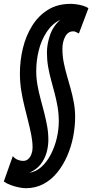

<svg xmlns="http://www.w3.org/2000/svg" viewBox="-60 -770 485 1010"><path d="M7.2 51.4Q19.2 65 33.5 70.7Q47.7 76.4 61.3 76.4Q78 76.4 88.8 66.3Q99.7 56.3 105.5 40.3Q111.3 24.4 111.3 6.6Q111.3 -25.5 104.4 -60.5Q97.5 -95.4 88 -133.1Q78.5 -170.8 68.5 -211.2Q58.5 -251.5 51.6 -294.7Q44.7 -337.9 44.7 -383.5Q44.7 -451.2 60.4 -516.1Q76 -581 108.9 -633.9Q141.7 -686.9 192 -718.3Q242.2 -749.7 312.4 -749.7Q324.9 -749.7 342.4 -747.3Q359.8 -744.9 377.4 -739.7Q395 -734.6 405.1 -726.4L354.9 -593.7Q345.6 -598.7 339.4 -601.9Q333.1 -605.1 325.1 -605.1Q297.7 -605.1 283 -577.5Q268.3 -550 268.3 -512.7Q268.3 -476.2 275.2 -441.4Q282.1 -406.6 292.1 -372.2Q302.1 -337.9 311.8 -302.9Q321.4 -268 328.3 -231.1Q335.2 -194.3 335.2 -154.7Q335.2 -104.1 324.9 -51Q314.6 2.1 293.4 50.5Q272.2 99 241.2 137.3Q210.1 175.7 168.7 197.8Q127.2 220 75.7 220Q61.1 220 39.7 215.8Q18.3 211.6 -3.2 203.7Q-24.6 195.9 -40 185ZM256.9 -665.9Q213.7 -644.4 185.6 -601.7Q157.5 -559.1 144.1 -505.8Q130.6 -452.5 130.6 -396.2Q130.6 -358.5 137.2 -321.9Q143.7 -285.3 153.4 -249.7Q163 -214 172.2 -178.5Q181.3 -142.9 187.9 -107Q194.4 -71 194.4 -34.7Q194.4 -0.9 185 32.7Q175.6 66.3 154 94Q132.4 121.8 94.3 138.8Q129.4 133.6 158 107.8Q186.6 82 207 42.8Q227.5 3.6 238.4 -42Q249.3 -87.6 249.3 -131.7Q249.3 -170.4 243.1 -206.8Q236.9 -243.3 227.8 -278.1Q218.6 -312.9 209 -348.1Q199.3 -383.3 193.1 -419.3Q186.9 -455.4 186.9 -493.6Q186.9 -537.6 203 -584.9Q219 -632.2 256.9 -665.9Z"/></svg>

Font: Georama
Style: Italic
Weight: 400
Width: 2
Italic angle: -9°
Designer: Jean-Baptiste Levee
Foundry: Production Type
Version: Version 1.000